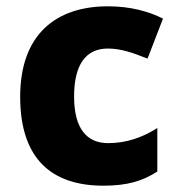

<svg xmlns="http://www.w3.org/2000/svg" viewBox="-20 -579 566 609"><path d="M308 10C384 10 433 -5 479 -35V-173C432 -143 381 -125 323 -125C256 -125 215 -170 215 -273C215 -375 253 -425 322 -425C363 -425 401 -412 448 -393L497 -520C451 -543 394 -559 322 -559C160 -559 44 -472 44 -272C44 -76 143 10 308 10Z"/></svg>

Font: Noto Sans Arabic ExtBd
Style: Regular
Weight: 800
Designer: Monotype Design Team, Nadine Chahine, Nizar Qandah and Khaled Hosny
Foundry: Monotype Imaging Inc.
Version: Version 2.012